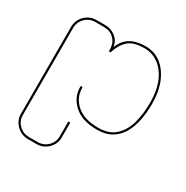

<svg xmlns="http://www.w3.org/2000/svg" viewBox="-167 -637 976 1009"><g transform="rotate(30 320.5 -132.0)"><path d="M138 234Q98 234 69 205.5Q40 177 40 137V-390Q40 -431 69 -459.5Q98 -488 138 -488H190Q225 -488 253 -467Q281 -446 286 -409Q304 -456 340.5 -477Q377 -498 432 -498Q484 -498 524 -468Q564 -438 587.5 -382.5Q611 -327 611 -250Q611 -200 602 -153.5Q593 -107 572 -70Q551 -33 515.5 -11.5Q480 10 427 10Q337 10 288 -34Q239 -78 239 -141Q239 -147 245 -147Q251 -147 251 -141Q251 -83 296.5 -42.5Q342 -2 427 -2Q494 -2 531.5 -37.5Q569 -73 584 -129.5Q599 -186 599 -250Q599 -361 551.5 -423.5Q504 -486 431 -486Q367 -486 336 -460Q305 -434 288 -382Q287 -377 282 -377Q276 -377 276 -383V-388Q276 -428 252 -452Q228 -476 190 -476H138Q102 -476 77 -451Q52 -426 52 -390V137Q52 173 77 197.5Q102 222 138 222H190Q226 222 251 197.5Q276 173 276 137V53Q276 47 282 47Q288 47 288 53V137Q288 177 259.5 205.5Q231 234 190 234Z"/></g></svg>

Font: Moirai One
Style: Regular
Weight: 400
Designer: Jiyeon Park
Foundry: JAMO
Version: Version 1.000; ttfautohint (v1.8.4.7-5d5b);gftools[0.9.29]